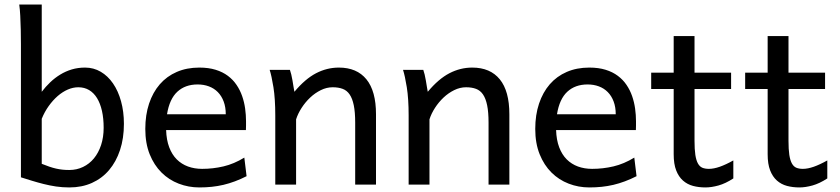

<svg xmlns="http://www.w3.org/2000/svg" viewBox="-20 -801 3646 833"><path d="M161.1 -781.2V-402.8Q178.2 -425.3 198.2 -444.3Q218.3 -463.4 241.5 -477.5Q264.6 -491.7 291.5 -499.8Q318.4 -507.8 349.1 -507.8Q386.2 -507.8 417 -489.7Q447.8 -471.7 470.2 -439.2Q492.7 -406.7 505.1 -361.8Q517.6 -316.9 517.6 -263.7Q517.6 -200.7 500.7 -149.9Q483.9 -99.1 453.1 -63Q422.4 -26.9 378.7 -7.3Q335 12.2 280.8 12.2Q251 12.2 223.1 8.1Q195.3 3.9 169.2 -2.7Q143.1 -9.3 118.7 -16.8Q94.2 -24.4 70.8 -31.7V-609.4Q70.8 -640.6 70.1 -672.1Q69.3 -703.6 67.9 -732.2Q66.4 -760.7 63.5 -781.2ZM161.1 -90.3Q179.2 -83 194.1 -77.9Q209 -72.8 223.1 -69.6Q237.3 -66.4 251.2 -64.9Q265.1 -63.5 280.8 -63.5Q313 -63.5 340.3 -76.7Q367.7 -89.8 387.5 -113.8Q407.2 -137.7 418.5 -171.6Q429.7 -205.6 429.7 -246.6Q429.7 -287.1 422.4 -319.8Q415 -352.5 401.1 -375.2Q387.2 -397.9 366.7 -410.2Q346.2 -422.4 319.8 -422.4Q296.9 -422.4 273.9 -412.4Q251 -402.3 230.2 -384.3Q209.5 -366.2 191.4 -341.1Q173.3 -315.9 161.1 -285.6Z M700.7 -236.8Q702.1 -193.8 714.1 -162.1Q726.1 -130.4 746.8 -109.6Q767.6 -88.9 795.7 -78.6Q823.7 -68.4 856.9 -68.4Q904.3 -68.4 949.7 -79.1Q995.1 -89.8 1040 -117.2L1049.8 -36.6Q1023.9 -23.4 999 -14.2Q974.1 -4.9 949.2 1Q924.3 6.8 898.7 9.5Q873 12.2 844.7 12.2Q797.9 12.2 755.4 -4.2Q712.9 -20.5 680.7 -52.5Q648.4 -84.5 629.4 -131.8Q610.4 -179.2 610.4 -241.7Q610.4 -302.2 626.7 -351.3Q643.1 -400.4 673.3 -435.3Q703.6 -470.2 747.1 -489Q790.5 -507.8 844.7 -507.8Q884.8 -507.8 915.5 -498.3Q946.3 -488.8 968.8 -471.9Q991.2 -455.1 1006.3 -432.6Q1021.5 -410.2 1030.5 -384.3Q1039.6 -358.4 1043.5 -330.3Q1047.4 -302.2 1047.4 -274.9V-255.9Q1047.4 -243.7 1046.9 -236.8ZM837.4 -434.6Q783.7 -434.6 749.5 -403.1Q715.3 -371.6 704.6 -305.2H959.5Q959.5 -336.4 950.4 -360.6Q941.4 -384.8 925 -401.4Q908.7 -418 886.2 -426.3Q863.8 -434.6 837.4 -434.6Z M1521 0V-268.6Q1521 -314.5 1514.9 -344.2Q1508.8 -374 1496.8 -391.4Q1484.9 -408.7 1466.6 -415.5Q1448.2 -422.4 1423.3 -422.4Q1397 -422.4 1371.8 -409.9Q1346.7 -397.5 1325.7 -377.7Q1304.7 -357.9 1288.6 -333Q1272.5 -308.1 1264.6 -283.2V0H1174.3V-300.3Q1174.3 -372.6 1166.3 -422.6Q1158.2 -472.7 1149.9 -498H1237.8Q1240.7 -490.2 1243.7 -477.8Q1246.6 -465.3 1249 -451.7Q1251.5 -438 1253.4 -424.8L1257.3 -402.8Q1303.7 -458.5 1351.1 -483.2Q1398.4 -507.8 1450.2 -507.8Q1528.3 -507.8 1569.8 -456.8Q1611.3 -405.8 1611.3 -305.2V0Z M2099.6 0V-268.6Q2099.6 -314.5 2093.5 -344.2Q2087.4 -374 2075.4 -391.4Q2063.5 -408.7 2045.2 -415.5Q2026.9 -422.4 2002 -422.4Q1975.6 -422.4 1950.4 -409.9Q1925.3 -397.5 1904.3 -377.7Q1883.3 -357.9 1867.2 -333Q1851.1 -308.1 1843.3 -283.2V0H1752.9V-300.3Q1752.9 -372.6 1744.9 -422.6Q1736.8 -472.7 1728.5 -498H1816.4Q1819.3 -490.2 1822.3 -477.8Q1825.2 -465.3 1827.6 -451.7Q1830.1 -438 1832 -424.8L1835.9 -402.8Q1882.3 -458.5 1929.7 -483.2Q1977.1 -507.8 2028.8 -507.8Q2106.9 -507.8 2148.4 -456.8Q2189.9 -405.8 2189.9 -305.2V0Z M2392.6 -236.8Q2394 -193.8 2406 -162.1Q2418 -130.4 2438.7 -109.6Q2459.5 -88.9 2487.5 -78.6Q2515.6 -68.4 2548.8 -68.4Q2596.2 -68.4 2641.6 -79.1Q2687 -89.8 2731.9 -117.2L2741.7 -36.6Q2715.8 -23.4 2690.9 -14.2Q2666 -4.9 2641.1 1Q2616.2 6.8 2590.6 9.5Q2564.9 12.2 2536.6 12.2Q2489.7 12.2 2447.3 -4.2Q2404.8 -20.5 2372.6 -52.5Q2340.3 -84.5 2321.3 -131.8Q2302.2 -179.2 2302.2 -241.7Q2302.2 -302.2 2318.6 -351.3Q2335 -400.4 2365.2 -435.3Q2395.5 -470.2 2439 -489Q2482.4 -507.8 2536.6 -507.8Q2576.7 -507.8 2607.4 -498.3Q2638.2 -488.8 2660.6 -471.9Q2683.1 -455.1 2698.2 -432.6Q2713.4 -410.2 2722.4 -384.3Q2731.4 -358.4 2735.4 -330.3Q2739.3 -302.2 2739.3 -274.9V-255.9Q2739.3 -243.7 2738.8 -236.8ZM2529.3 -434.6Q2475.6 -434.6 2441.4 -403.1Q2407.2 -371.6 2396.5 -305.2H2651.4Q2651.4 -336.4 2642.3 -360.6Q2633.3 -384.8 2616.9 -401.4Q2600.6 -418 2578.1 -426.3Q2555.7 -434.6 2529.3 -434.6Z M2805.2 -485.8H2902.8V-644.5H2993.2V-485.8H3151.9V-415H2993.2V-190.4Q2993.2 -152.8 2996.8 -128.9Q3000.5 -105 3008.1 -91.6Q3015.6 -78.1 3027.3 -73.2Q3039.1 -68.4 3055.7 -68.4Q3076.7 -68.4 3103 -77.6Q3129.4 -86.9 3161.6 -105V-26.9Q3127.9 -4.9 3097.2 3.7Q3066.4 12.2 3040.5 12.2Q3011.7 12.2 2986.8 5.6Q2961.9 -1 2943.1 -17.6Q2924.3 -34.2 2913.6 -61.8Q2902.8 -89.4 2902.8 -131.8V-415H2805.2Z M3212.9 -485.8H3310.5V-644.5H3400.9V-485.8H3559.6V-415H3400.9V-190.4Q3400.9 -152.8 3404.5 -128.9Q3408.2 -105 3415.8 -91.6Q3423.3 -78.1 3435.1 -73.2Q3446.8 -68.4 3463.4 -68.4Q3484.4 -68.4 3510.7 -77.6Q3537.1 -86.9 3569.3 -105V-26.9Q3535.6 -4.9 3504.9 3.7Q3474.1 12.2 3448.2 12.2Q3419.4 12.2 3394.5 5.6Q3369.6 -1 3350.8 -17.6Q3332 -34.2 3321.3 -61.8Q3310.5 -89.4 3310.5 -131.8V-415H3212.9Z"/></svg>

Font: Andika New Basic
Style: Regular
Weight: 400
Designer: Victor Gaultney, Annie Olsen, Julie Remington, Don Collingsworth, Eric Hays
Foundry: SIL International
Version: Version 5.500; ttfautohint (v1.8.3)